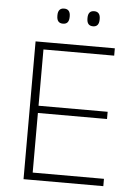

<svg xmlns="http://www.w3.org/2000/svg" viewBox="-56 -844 623 887"><g transform="rotate(5 256.0 -401.0)"><path d="M87 0V-639H126.5V0ZM99.5 0V-34H457V0ZM109 -310.5V-344H447V-310.5ZM98.5 -605V-639H454.5V-605ZM205.5 -731.5Q191 -731.5 184 -740Q177 -748.5 177 -765.5V-768.5Q177 -784.5 184 -793Q191 -801.5 205.5 -801.5Q220 -801.5 227 -793Q234 -784.5 234 -768.5V-765.5Q234 -748.5 227 -740Q220 -731.5 205.5 -731.5ZM345 -731.5Q330.5 -731.5 323.5 -740Q316.5 -748.5 316.5 -765.5V-768.5Q316.5 -784.5 323.5 -793Q330.5 -801.5 345 -801.5Q359 -801.5 366 -793Q373 -784.5 373 -768.5V-765.5Q373 -748.5 366 -740Q359 -731.5 345 -731.5Z"/></g></svg>

Font: Anek Bangla
Style: Extra-light
Weight: 200
Designer: Sulekha Rajkumar (Bangla), Yesha Goshar (Latin)
Foundry: Ek Type
Version: Version 1.002;March 21, 2022;FontCreator 13.0.0.2683 64-bit